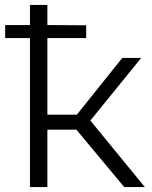

<svg xmlns="http://www.w3.org/2000/svg" viewBox="-20 -762 621 782"><path d="M173 -295V-607H331V-659L173 -660V-742H102V-660H1V-607H102V0H173V-234H291L486 0H570L348 -271L555 -526H478L293 -295Z"/></svg>

Font: Montserrat Z
Style: Regular
Weight: 400
Designer: Julieta Ulanovsky
Foundry: Julieta Ulanovsky
Version: Version 8.000